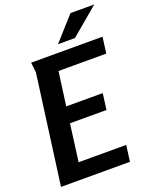

<svg xmlns="http://www.w3.org/2000/svg" viewBox="-167 -1015 885 1107"><g transform="rotate(-20 275.5 -461.5)"><path d="M94 -732H532L519 -633H226L198 -426H422L409 -327H185L155 -99H447L434 0H11L101 -671ZM405 -923H551L380 -779H276Z"/></g></svg>

Font: Rosario
Style: Italic
Weight: 400
Italic angle: -8.05°
Designer: Hector Gatti
Foundry: Omnibus Type
Version: Version 1.201